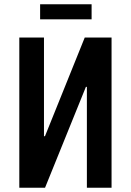

<svg xmlns="http://www.w3.org/2000/svg" viewBox="-20 -875 610 895"><path d="M70 0V-700H185V-240H189.6L375 -700H500V0H385V-470H380.4L190 0ZM167 -785V-855H407V-785Z"/></svg>

Font: Cuprum
Style: Regular
Weight: 400
Designer: Jovanny Lemonad
Foundry: Jovanny Lemonad
Version: Version 3.000